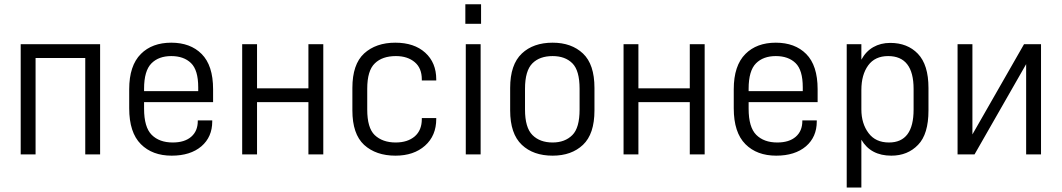

<svg xmlns="http://www.w3.org/2000/svg" viewBox="-20 -710 4883 883"><path d="M75.2 -506.8H440.4V0H372.1V-443.4H143.6V0H75.2Z M642.6 -240.2V-210Q642.6 -125 677.7 -89.8Q712.9 -54.7 774.4 -54.7Q829.1 -54.7 859.4 -81.1Q889.6 -107.4 889.6 -153.3V-156.2H956.1V-151.4Q956.1 -80.1 906.2 -37.1Q855.5 5.9 769.5 5.9Q680.7 5.9 627.9 -46.9Q574.2 -100.6 574.2 -211.9V-299.8Q574.2 -408.2 627.9 -461.9Q679.7 -513.7 767.6 -513.7Q855.5 -513.7 907.2 -461.9Q960 -409.2 960 -299.8V-240.2ZM676.8 -418.9Q642.6 -384.8 642.6 -301.8V-291H891.6V-308.6Q891.6 -387.7 858.4 -419.9Q825.2 -452.1 767.6 -452.1Q710 -452.1 676.8 -418.9Z M1093.8 -506.8H1162.1V-303.7H1398.4V-506.8H1466.8V0H1398.4V-240.2H1162.1V0H1093.8Z M1654.3 -43.9Q1600.6 -93.8 1600.6 -202.1V-305.7Q1600.6 -414.1 1654.3 -463.9Q1709 -513.7 1797.9 -513.7Q1884.8 -513.7 1935.5 -467.8Q1986.3 -421.9 1986.3 -344.7V-339.8H1919.9V-344.7Q1919.9 -396.5 1887.7 -423.8Q1854.5 -452.1 1800.8 -452.1Q1738.3 -452.1 1704.1 -418.9Q1668.9 -385.7 1668.9 -301.8V-206.1Q1668.9 -122.1 1703.1 -88.9Q1739.3 -54.7 1799.8 -54.7Q1854.5 -54.7 1887.7 -83Q1919.9 -111.3 1919.9 -162.1V-167H1986.3V-163.1Q1986.3 -85.9 1934.6 -40Q1882.8 5.9 1798.8 5.9Q1709 5.9 1654.3 -43.9Z M2122.1 -506.8H2190.4V0H2122.1ZM2120.1 -690.4H2192.4V-600.6H2120.1Z M2379.9 -43.9Q2326.2 -94.7 2326.2 -202.1V-305.7Q2326.2 -413.1 2379.9 -463.9Q2432.6 -513.7 2521.5 -513.7Q2608.4 -513.7 2661.1 -463.9Q2713.9 -414.1 2713.9 -305.7V-202.1Q2713.9 -93.8 2661.1 -43.9Q2608.4 5.9 2521.5 5.9Q2432.6 5.9 2379.9 -43.9ZM2612.3 -88.9Q2645.5 -122.1 2645.5 -206.1V-301.8Q2645.5 -385.7 2612.3 -418.9Q2579.1 -452.1 2521.5 -452.1Q2461.9 -452.1 2428.7 -418.9Q2394.5 -384.8 2394.5 -301.8V-206.1Q2394.5 -123 2428.7 -88.9Q2462.9 -54.7 2521.5 -54.7Q2578.1 -54.7 2612.3 -88.9Z M2847.7 -506.8H2916V-303.7H3152.3V-506.8H3220.7V0H3152.3V-240.2H2916V0H2847.7Z M3422.9 -240.2V-210Q3422.9 -125 3458 -89.8Q3493.2 -54.7 3554.7 -54.7Q3609.4 -54.7 3639.6 -81.1Q3669.9 -107.4 3669.9 -153.3V-156.2H3736.3V-151.4Q3736.3 -80.1 3686.5 -37.1Q3635.7 5.9 3549.8 5.9Q3460.9 5.9 3408.2 -46.9Q3354.5 -100.6 3354.5 -211.9V-299.8Q3354.5 -408.2 3408.2 -461.9Q3460 -513.7 3547.9 -513.7Q3635.7 -513.7 3687.5 -461.9Q3740.2 -409.2 3740.2 -299.8V-240.2ZM3457 -418.9Q3422.9 -384.8 3422.9 -301.8V-291H3671.9V-308.6Q3671.9 -387.7 3638.7 -419.9Q3605.5 -452.1 3547.9 -452.1Q3490.2 -452.1 3457 -418.9Z M3874 -506.8H3941.4V-435.5Q3961.9 -473.6 3996.1 -493.2Q4030.3 -512.7 4074.2 -512.7Q4153.3 -512.7 4201.2 -462.9Q4250 -412.1 4250 -305.7V-202.1Q4250 -92.8 4202.1 -43.9Q4154.3 5.9 4079.1 5.9Q3984.4 5.9 3941.4 -67.4V152.3H3874ZM4181.6 -206.1V-300.8Q4181.6 -452.1 4064.5 -452.1Q4003.9 -452.1 3972.7 -409.2Q3941.4 -366.2 3941.4 -295.9V-207Q3941.4 -141.6 3974.6 -97.7Q4006.8 -54.7 4068.4 -54.7Q4181.6 -54.7 4181.6 -206.1Z M4383.8 -506.8H4452.1V-91.8L4689.5 -506.8H4767.6V0H4699.2V-415L4461.9 0H4383.8Z"/></svg>

Font: DINish
Style: Regular
Weight: 400
Designer: Bert Driehuis
Foundry: Playbeing
Version: Version 3.008; git-95204e4c-release